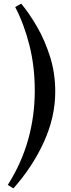

<svg xmlns="http://www.w3.org/2000/svg" viewBox="-20 -831 391 1060"><path d="M285 -325Q285 -185 222.5 -47.5Q160 90 54 209L23 190Q99 70 135.5 -60.5Q172 -191 172 -331Q172 -464 142.5 -581Q113 -698 64 -792L97 -811Q142 -757 185 -682.5Q228 -608 256.5 -517.5Q285 -427 285 -325Z"/></svg>

Font: Literata 36pt Medium
Style: Italic
Weight: 500
Italic angle: -2°
Designer: Latin by Veronika Burian and Jose Scaglione. Greek by Irene Vlachou. Cyrillic by Vera Evstafieva
Foundry: TypeTogether
Version: Version 3.002